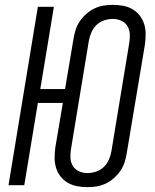

<svg xmlns="http://www.w3.org/2000/svg" viewBox="-20 -763 640 791"><path d="M340 8Q318 8 297.5 4Q277 0 259.5 -10Q242 -20 229.5 -36Q217 -52 211 -71.5Q205 -91 205 -112.5Q205 -134 208 -156L239 -339H136L80 0H15L136 -735H202L146 -396H248L283 -604Q286 -623 292 -641.5Q298 -660 309.5 -676.5Q321 -693 336.5 -706.5Q352 -720 370 -728.5Q388 -737 407 -740Q426 -743 445 -743Q445 -743 445 -743Q445 -743 445 -743Q467 -743 488 -739Q509 -735 526 -725Q543 -715 555.5 -699Q568 -683 574 -663.5Q580 -644 580 -622.5Q580 -601 577 -579L502 -131Q499 -112 493 -93.5Q487 -75 475.5 -58.5Q464 -42 448.5 -28.5Q433 -15 415 -6.5Q397 2 378 5Q359 8 340 8Q340 8 340 8Q340 8 340 8ZM340 -50Q358 -50 376 -56Q394 -62 407.5 -75Q421 -88 428.5 -105.5Q436 -123 439 -140L513 -589Q516 -607 514.5 -625Q513 -643 504 -657Q495 -671 479 -678Q463 -685 445 -685Q427 -685 409 -679Q391 -673 377.5 -660Q364 -647 356.5 -629.5Q349 -612 346 -595L272 -146Q269 -128 270.5 -110Q272 -92 281 -78Q290 -64 306 -57Q322 -50 340 -50Q340 -50 340 -50Q340 -50 340 -50Z"/></svg>

Font: Iosevka SS04 Light Extended
Style: Italic
Weight: 300
Width: 7
Italic angle: -9°
Monospace: yes
Designer: Belleve Invis
Foundry: Belleve Invis
Version: Version 19.0.0; ttfautohint (v1.8.4)